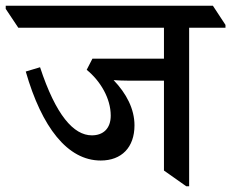

<svg xmlns="http://www.w3.org/2000/svg" viewBox="-65 -644 808 671"><path d="M287 -83C360 -83 405 -129 405 -206C405 -263 377 -317 332 -364C347 -363 367 -362 389 -362H508V-48L586 7H596V-547H723V-557L679 -624H-45V-613L-1 -547H508V-439H258L238 -400C286 -361 322 -300 322 -240C322 -195 296 -171 256 -171C192 -171 130 -242 75 -409L25 -394C81 -199 171 -83 287 -83Z"/></svg>

Font: Noto Serif Devanagari Medium
Style: Regular
Weight: 500
Designer: Universal Thirst, Indian Type Foundry and the Monotype Design Team
Foundry: Monotype Imaging Inc.
Version: Version 2.004